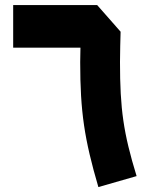

<svg xmlns="http://www.w3.org/2000/svg" viewBox="-20 -742 599 768"><path d="M301.8 -551.3C301.3 -531.7 300.8 -506.8 300.8 -493.7C300.8 -295.9 317.4 -185.1 373.5 6.3L526.4 -37.6C473.6 -210 460 -305.7 460 -494.1C460 -519 460.4 -540.5 460.9 -558.1C461.4 -575.7 461.9 -594.7 462.4 -615.2L368.7 -721.7H32.7V-551.3Z"/></svg>

Font: Estedad ExtraBold
Style: Regular
Weight: 800
Designer: Amin Abedi
Version: Version 7.3